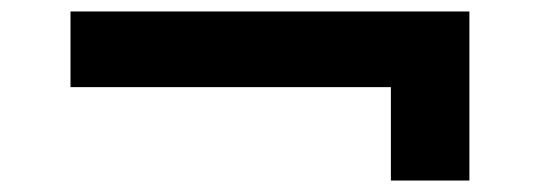

<svg xmlns="http://www.w3.org/2000/svg" viewBox="-20 -428 942 335"><path d="M662 -113V-319L697 -276H103V-408H799V-113Z"/></svg>

Font: Lexend Tera Medium
Style: Regular
Weight: 500
Designer: Bonnie Shaver-Troup, Thomas Jockin
Foundry: Lexend
Version: Version 1.007